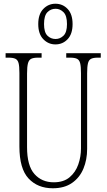

<svg xmlns="http://www.w3.org/2000/svg" viewBox="-20 -999 571 1029"><path d="M263 10Q182 10 133 -42.5Q84 -95 84 -214V-608Q84 -644 79.5 -661Q75 -678 62.5 -684Q50 -690 26 -690H10V-714H203V-690H183Q160 -690 147.5 -684Q135 -678 130 -660Q125 -642 125 -605V-210Q125 -111 164.5 -66.5Q204 -22 268 -22Q321 -22 353 -49Q385 -76 399.5 -117.5Q414 -159 414 -203V-607Q414 -643 409.5 -660.5Q405 -678 392.5 -684Q380 -690 356 -690H335V-714H520V-690H504Q481 -690 468.5 -684Q456 -678 451.5 -660Q447 -642 447 -606V-201Q447 -143 427 -95Q407 -47 366 -18.5Q325 10 263 10ZM277 -761Q239 -761 212 -789Q185 -817 185 -870Q185 -923 212 -951Q239 -979 277 -979Q316 -979 342.5 -951Q369 -923 369 -870Q369 -817 342.5 -789Q316 -761 277 -761ZM278 -790Q302 -790 320.5 -808Q339 -826 339 -870Q339 -915 320.5 -933.5Q302 -952 278 -952Q252 -952 234 -933.5Q216 -915 216 -870Q216 -826 234 -808Q252 -790 278 -790Z"/></svg>

Font: Noto Serif Bengali ExtraCondensed ExtraLight
Style: Regular
Weight: 200
Width: 2
Designer: Juan Bruce, Universal Thirst, Indian Type Foundry and the Monotype Design Team.
Foundry: Monotype Imaging Inc.
Version: Version 2.003; ttfautohint (v1.8.4.7-5d5b)